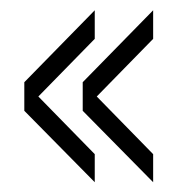

<svg xmlns="http://www.w3.org/2000/svg" viewBox="-20 -502 384 383"><path d="M169 -138.5 28.5 -281V-338L169 -481.5V-424.5L56.5 -309.5L169 -194.5ZM285.5 -138.5 145 -281V-338L285.5 -481.5V-424.5L173 -309.5L285.5 -194.5Z"/></svg>

Font: Big Shoulders Stencil Text Thin ExtraLight
Style: Regular
Weight: 250
Version: Version 2.001